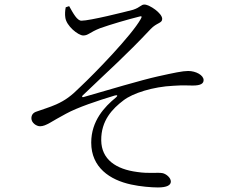

<svg xmlns="http://www.w3.org/2000/svg" viewBox="-20 -779 1040 844"><path d="M338 -688C375 -688 527 -726 565 -736C598 -747 599 -759 615 -759C637 -759 693 -721 693 -696C693 -676 669 -680 642 -651C529 -531 469 -480 343 -359C339 -355 341 -351 346 -352C453 -383 605 -428 673 -443C745 -459 783 -467 807 -467C842 -467 875 -448 875 -427C875 -412 863 -403 827 -403C806 -403 786 -405 743 -402C652 -398 563 -369 523 -338C474 -301 424 -249 425 -162C426 -78 490 -35 583 -23C636 -15 671 -22 694 -18C710 -15 731 2 731 19C731 35 714 45 674 45C646 45 596 41 556 32C463 12 381 -43 381 -152C381 -248 440 -310 489 -350C499 -358 497 -363 484 -359C408 -336 321 -307 270 -279C207 -246 183 -224 156 -224C140 -224 118 -239 118 -259C118 -273 125 -284 142 -289C166 -298 198 -307 227 -320C267 -338 293 -357 334 -398C398 -458 559 -624 599 -696C606 -708 602 -709 592 -706C540 -693 468 -672 420 -655C374 -637 368 -623 346 -623C324 -623 271 -665 267 -703C265 -715 266 -734 269 -747L284 -752C302 -720 319 -688 338 -688Z"/></svg>

Font: Noto Serif CJK KR Light
Style: Regular
Weight: 300
Designer: Ryoko NISHIZUKA 西塚涼子 (kana & ideographs); Frank Grießhammer (Latin, Greek & Cyrillic); Wenlong ZHANG 张文龙 (bopomofo); San
Foundry: Adobe
Version: Version 2.001;hotconv 1.1.0;makeotfexe 2.6.0